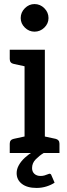

<svg xmlns="http://www.w3.org/2000/svg" viewBox="-20 -754 328 946"><path d="M101 0V-509H201V0ZM28 0V-46Q28 -56 33 -62Q38 -68 48 -70L117 -85L129 0ZM172 0 184 -85 254 -70Q263 -68 268 -62Q273 -56 273 -46V0ZM129 -509 117 -424 48 -439Q38 -441 33 -447Q28 -453 28 -463V-509ZM150 -598Q123 -598 102.5 -618Q82 -638 82 -665Q82 -693 102.5 -713.5Q123 -734 150 -734Q178 -734 198.5 -713.5Q219 -693 219 -665Q219 -638 198.5 -618Q178 -598 150 -598ZM223 102Q231 102 233 109L249 146Q233 157 209.5 164.5Q186 172 160 172Q114 172 88 152Q62 132 62 99Q62 79 73 59.5Q84 40 102.5 23Q121 6 143 -7L195 0Q175 12 156.5 30.5Q138 49 138 74Q138 92 149.5 102.5Q161 113 180 113Q190 113 199 110.5Q208 108 214.5 105Q221 102 223 102Z"/></svg>

Font: Aleo Medium
Style: Regular
Weight: 500
Designer: Alessio Laiso
Foundry: Alessio Laiso
Version: Version 2.001;gftools[0.9.29]